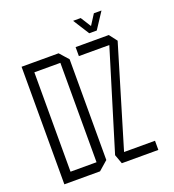

<svg xmlns="http://www.w3.org/2000/svg" viewBox="-150 -964 982 1082"><g transform="rotate(-20 340.5 -423.5)"><path d="M107 -650V-704H272L319 -651V-650ZM50 1V-54H263V1ZM50 -54V-704H107V-54ZM263 1V-650H319V-47L264 1ZM374 -650V-704H573L567 -650ZM423 -37 375 -55V-56L573 -704L609 -657ZM395 0 375 -55H614V0ZM473 -751 412 -847V-848H457L515 -756ZM474 -751 536 -848H581V-847L518 -751Z"/></g></svg>

Font: Foldit Thin Light
Style: Regular
Weight: 300
Version: Version 1.003